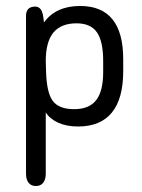

<svg xmlns="http://www.w3.org/2000/svg" viewBox="-20 -413 476 642"><path d="M127 -338Q124 -372 116.5 -381.5Q109 -391 98 -391Q67 -391 67 -360V168Q67 187 75.5 198Q84 209 100 209Q116 209 124.5 198Q133 187 133 168V-37Q147 -15 175 -2.5Q203 10 241 10Q316 10 354 -36.5Q392 -83 392 -175V-215Q392 -304 356 -348.5Q320 -393 248 -393Q167 -393 127 -338ZM134 -174 133 -209Q133 -273 158.5 -304Q184 -335 236 -335Q283 -335 304 -305Q325 -275 325 -209V-172Q325 -108 301.5 -78Q278 -48 228 -48Q177 -48 156.5 -75.5Q136 -103 134 -174Z"/></svg>

Font: Beiruti
Style: Regular
Weight: 400
Designer: Arlette Boutros
Foundry: Boutros
Version: Version 1.41